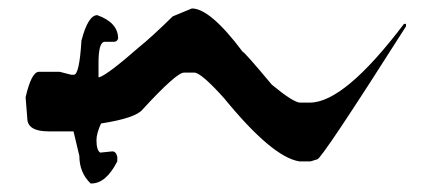

<svg xmlns="http://www.w3.org/2000/svg" viewBox="-20 -930 1030 450"><path d="M429.7 -910.2Q472.7 -910.2 548.8 -808.6Q552.7 -808.6 617.2 -731.4Q668 -689.5 683.6 -689.5H706.1Q787.1 -689.5 926.8 -874H931.6V-868.2Q733.4 -556.6 723.6 -556.6L708 -551.8H681.6Q618.2 -561.5 504.9 -700.2Q451.2 -759.8 435.5 -759.8H411.1Q393.6 -759.8 314.5 -673.8Q298.8 -653.3 216.8 -640.6Q206.1 -617.2 206.1 -601.6Q206.1 -578.1 214.8 -572.3L243.2 -575.2Q252 -575.2 254.9 -562.5V-551.8Q228.5 -500 194.3 -500H192.4Q166 -525.4 166 -564.5L152.3 -622.1H93.8Q43.9 -622.1 43.9 -653.3L40 -702.1Q53.7 -761.7 71.3 -761.7H120.1L146.5 -754.9H153.3Q166 -754.9 170.9 -835Q186.5 -894.5 208 -894.5Q256.8 -877 256.8 -839.8Q254.9 -832 246.1 -832H225.6Q210.9 -832 210.9 -783.2V-749H212.9Q233.4 -755.9 305.7 -819.3Q335 -842.8 384.8 -891.6Z"/></svg>

Font: EG Dragon Caps 
Style: Regular
Weight: 400
Designer: Bill Roach / W.K. Roach
Version: Version 1.00 April 18, 2012, initial release